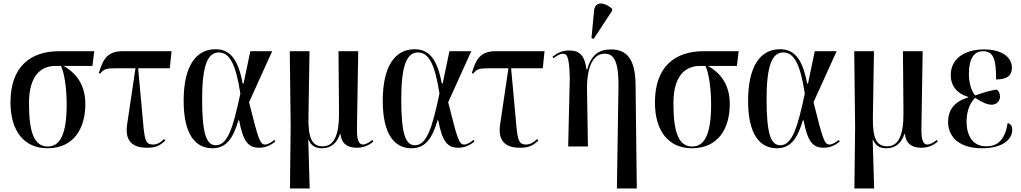

<svg xmlns="http://www.w3.org/2000/svg" viewBox="-20 -824 5745 1080"><path d="M247 10C394 10 460 -100 460 -239C460 -343 413 -410 338 -453H500L510 -536H313C152 -536 39 -450 39 -248C39 -89 114 10 247 10ZM249 0C173 0 143 -78 143 -243C143 -404 215 -453 291 -453H323C339 -421 355 -341 355 -236C355 -71 319 0 249 0Z M806 7C851 7 876 -1 910 -33L903 -42C886 -24 864 -11 841 -11C802 -11 796 -34 788 -101L757 -440H935L945 -536H671C590 -536 561 -499 536 -413L544 -410C564 -437 580 -440 636 -440H742L695 -123C682 -32 724 7 806 7Z M1175 10C1259 10 1294 -56 1321 -147H1325C1348 -28 1376 7 1438 7C1480 7 1509 -12 1529 -28L1523 -37C1511 -26 1488 -11 1471 -11C1442 -11 1433 -41 1381 -249L1511 -536H1388L1350 -354H1345C1317 -511 1260 -547 1192 -547C1082 -547 1013 -452 1013 -257C1013 -65 1081 10 1175 10ZM1194 -7C1141 -7 1117 -71 1117 -266C1117 -458 1149 -529 1211 -529C1270 -529 1306 -467 1332 -298C1292 -108 1261 -7 1194 -7Z M1611 236H1722L1714 -38H1716C1730 -4 1754 10 1792 10C1842 10 1876 -20 1892 -70H1895C1901 -15 1935 7 1987 7C2024 7 2054 -5 2080 -28L2075 -37C2055 -21 2035 -11 2022 -11C2000 -11 1986 -31 1988 -109L1995 -536H1884L1887 -191C1888 -57 1856 -1 1795 -1C1734 -1 1713 -49 1715 -166L1721 -536H1610L1615 -112Z M2295 10C2379 10 2414 -56 2441 -147H2445C2468 -28 2496 7 2558 7C2600 7 2629 -12 2649 -28L2643 -37C2631 -26 2608 -11 2591 -11C2562 -11 2553 -41 2501 -249L2631 -536H2508L2470 -354H2465C2437 -511 2380 -547 2312 -547C2202 -547 2133 -452 2133 -257C2133 -65 2201 10 2295 10ZM2314 -7C2261 -7 2237 -71 2237 -266C2237 -458 2269 -529 2331 -529C2390 -529 2426 -467 2452 -298C2412 -108 2381 -7 2314 -7Z M2904 7C2949 7 2974 -1 3008 -33L3001 -42C2984 -24 2962 -11 2939 -11C2900 -11 2894 -34 2886 -101L2855 -440H3033L3043 -536H2769C2688 -536 2659 -499 2634 -413L2642 -410C2662 -437 2678 -440 2734 -440H2840L2793 -123C2780 -32 2822 7 2904 7Z M3319 -605 3423 -763V-775C3381 -812 3328 -819 3322 -766L3307 -610ZM3450 236H3562L3555 -351C3553 -487 3509 -546 3417 -546C3357 -546 3307 -523 3283 -433H3279C3269 -513 3240 -540 3181 -540C3142 -540 3114 -526 3088 -505L3093 -496C3113 -512 3133 -522 3146 -522C3174 -522 3182 -493 3185 -384L3176 0H3287L3282 -318C3280 -443 3314 -522 3381 -522C3438 -522 3459 -470 3459 -343Z M3872 10C4019 10 4085 -100 4085 -239C4085 -343 4038 -410 3963 -453H4125L4135 -536H3938C3777 -536 3664 -450 3664 -248C3664 -89 3739 10 3872 10ZM3874 0C3798 0 3768 -78 3768 -243C3768 -404 3840 -453 3916 -453H3948C3964 -421 3980 -341 3980 -236C3980 -71 3944 0 3874 0Z M4350 10C4434 10 4469 -56 4496 -147H4500C4523 -28 4551 7 4613 7C4655 7 4684 -12 4704 -28L4698 -37C4686 -26 4663 -11 4646 -11C4617 -11 4608 -41 4556 -249L4686 -536H4563L4525 -354H4520C4492 -511 4435 -547 4367 -547C4257 -547 4188 -452 4188 -257C4188 -65 4256 10 4350 10ZM4369 -7C4316 -7 4292 -71 4292 -266C4292 -458 4324 -529 4386 -529C4445 -529 4481 -467 4507 -298C4467 -108 4436 -7 4369 -7Z M4786 236H4897L4889 -38H4891C4905 -4 4929 10 4967 10C5017 10 5051 -20 5067 -70H5070C5076 -15 5110 7 5162 7C5199 7 5229 -5 5255 -28L5250 -37C5230 -21 5210 -11 5197 -11C5175 -11 5161 -31 5163 -109L5170 -536H5059L5062 -191C5063 -57 5031 -1 4970 -1C4909 -1 4888 -49 4890 -166L4896 -536H4785L4790 -112Z M5503 10C5623 10 5674 -42 5674 -94C5674 -112 5667 -127 5648 -132C5632 -29 5585 -1 5527 -1C5449 -1 5417 -65 5417 -139C5417 -209 5441 -249 5465 -274C5504 -248 5534 -235 5557 -235C5585 -235 5605 -254 5605 -280C5605 -300 5597 -313 5587 -320C5555 -316 5514 -305 5466 -287C5450 -302 5430 -348 5430 -407C5430 -499 5462 -536 5509 -536C5566 -536 5584 -495 5583 -377C5650 -377 5672 -403 5672 -444C5672 -491 5631 -546 5514 -546C5405 -546 5328 -493 5328 -402C5328 -339 5366 -296 5426 -279V-276C5361 -257 5313 -216 5313 -139C5313 -54 5376 10 5503 10Z"/></svg>

Font: Noto Serif Display Condensed Medium
Style: Regular
Weight: 500
Width: 3
Designer: Monotype Design Team
Foundry: Monotype Imaging Inc.
Version: Version 2.009